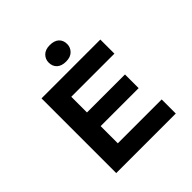

<svg xmlns="http://www.w3.org/2000/svg" viewBox="-232 -1092 1272 1272"><g transform="rotate(-45 404.0 -455.5)"><path d="M138 0V-700H689V-568H285V-132H696V0ZM214 -293V-421H641V-293ZM426 -757Q384 -757 361.5 -778Q339 -799 339 -834Q339 -866 361.5 -888.5Q384 -911 426 -911Q468 -911 490.5 -890.5Q513 -870 513 -834Q513 -803 490.5 -780Q468 -757 426 -757Z"/></g></svg>

Font: Lexend Giga SemiBold
Style: Regular
Weight: 600
Designer: Bonnie Shaver-Troup, Thomas Jockin
Foundry: Lexend
Version: Version 1.007